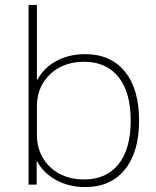

<svg xmlns="http://www.w3.org/2000/svg" viewBox="-20 -750 633 780"><path d="M326 10Q261 10 209 -18Q157 -46 131 -94H129V0H96V-730H130V-426H132Q158 -475 209.5 -502.5Q261 -530 326 -530Q430 -530 487.5 -459Q545 -388 545 -260Q545 -133 487.5 -61.5Q430 10 326 10ZM322 -21Q412 -21 461.5 -83Q511 -145 511 -260Q511 -375 461.5 -437Q412 -499 322 -499Q265 -499 222 -476Q179 -453 154.5 -412Q130 -371 130 -318V-202Q130 -149 154.5 -108Q179 -67 222 -44Q265 -21 322 -21Z"/></svg>

Font: M PLUS 2 ExtraLight
Style: Regular
Weight: 250
Designer: Coji Morishita
Foundry: UNDERFOREST DESIGN
Version: Version 1.001